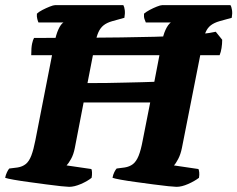

<svg xmlns="http://www.w3.org/2000/svg" viewBox="-31 -724 920 744"><path d="M237 0Q230 0 205.5 -2.5Q181 -5 148 -9.5Q115 -14 81.5 -18.5Q48 -23 22.5 -27.5Q-3 -32 -11 -35Q-9 -46 -4 -56.5Q1 -67 5 -71L37 -75Q56 -78 69 -88.5Q82 -99 90.5 -121.5Q99 -144 106 -180L180 -558Q186 -590 195.5 -610.5Q205 -631 215 -637H118Q116 -641 113.5 -650.5Q111 -660 112 -671Q119 -678 133.5 -685.5Q148 -693 162 -698.5Q176 -704 182 -704H447Q451 -697 452.5 -684.5Q454 -672 451 -655L404 -642Q383 -636 370.5 -626Q358 -616 350.5 -599.5Q343 -583 338 -556L308 -402Q347 -402 385 -402.5Q423 -403 457 -404Q491 -405 519.5 -405.5Q548 -406 567 -407L596 -558Q601 -588 610.5 -608.5Q620 -629 631 -637H534Q532 -642 529 -650Q526 -658 527 -671Q535 -678 549 -685.5Q563 -693 577 -698.5Q591 -704 597 -704H862Q866 -698 868 -685Q870 -672 867 -655L820 -642Q799 -636 786 -626Q773 -616 766 -599.5Q759 -583 754 -556L674 -151Q669 -126 659.5 -108Q650 -90 643 -83L738 -69Q740 -65 741 -56Q742 -47 740 -35Q723 -22 698 -11Q673 0 653 0Q646 0 621 -2.5Q596 -5 563 -9.5Q530 -14 496.5 -18.5Q463 -23 438 -27.5Q413 -32 405 -35Q407 -47 412 -57Q417 -67 421 -71L452 -75Q471 -78 484 -88Q497 -98 506 -120Q515 -142 522 -180L551 -327H293L259 -151Q254 -125 244 -107.5Q234 -90 227 -83L323 -69Q325 -66 325.5 -56Q326 -46 324 -35Q308 -22 282.5 -11Q257 0 237 0ZM90 -510Q90 -540 93.5 -555.5Q97 -571 101 -577Q199 -577 283 -577.5Q367 -578 438.5 -579Q510 -580 568 -581.5Q626 -583 672 -586Q718 -589 751 -592.5Q784 -596 805 -601L830 -570Q830 -554 827.5 -538Q825 -522 820 -510Z"/></svg>

Font: Texturina 12pt Black
Style: Italic
Weight: 900
Italic angle: -11°
Designer: Guillermo Torres Carreño
Foundry: Omnibus-Type
Version: Version 1.002